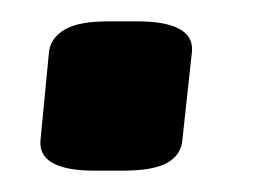

<svg xmlns="http://www.w3.org/2000/svg" viewBox="-20 -158 258 180"><path d="M69 2Q15 2 18 -27L26 -110Q28 -123 41 -130.5Q54 -138 82 -138H108Q162 -138 160 -110L151 -27Q150 -13 137 -5.5Q124 2 95 2Z"/></svg>

Font: Asap Semi Expanded Semi Expanded SemiBold
Style: Italic
Weight: 600
Width: 6
Italic angle: -6°
Designer: Pablo Cosgaya
Foundry: Omnibus-Type
Version: Version 3.001; ttfautohint (v1.8.4.7-5d5b)